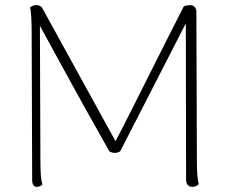

<svg xmlns="http://www.w3.org/2000/svg" viewBox="-20 -717 889 746"><path d="M745 -94Q745 -64 746.5 -40Q748 -16 752 -2Q749 2 743 5.5Q737 9 727 9Q716 9 709.5 1.5Q703 -6 703 -19L702 -636L709 -640L447 -129Q437 -123 426 -123Q415 -123 405 -129Q359 -210 313 -292.5Q267 -375 221 -459.5Q175 -544 130 -626L135 -628L137 -94Q137 -64 138.5 -39.5Q140 -15 145 0Q141 3 136 6Q131 9 123 9Q114 9 109.5 2Q105 -5 105 -17L103 -595Q103 -626 101.5 -650Q100 -674 97 -688Q100 -691 106 -694Q112 -697 122 -697Q129 -697 134.5 -694.5Q140 -692 144 -686Q216 -555 288.5 -423.5Q361 -292 433 -161L423 -157Q457 -222 491 -289.5Q525 -357 559 -425Q593 -493 627 -560Q661 -627 694 -692Q700 -695 706.5 -696Q713 -697 718 -697Q729 -697 735.5 -691Q742 -685 743 -674Z"/></svg>

Font: Arima ExtraLight
Style: Regular
Weight: 250
Designer: Joana Correia and Natanael Gama
Foundry: NDISCOVER
Version: Version 1.101;gftools[0.9.23]